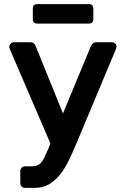

<svg xmlns="http://www.w3.org/2000/svg" viewBox="-20 -726 610 936"><path d="M162 -611Q140 -611 140 -633V-684Q140 -706 162 -706H413Q435 -706 435 -684V-633Q435 -611 413 -611ZM103 190Q92 190 85.5 183.5Q79 177 79 166V109Q79 98 85.5 91.5Q92 85 103 85H134Q149 85 160 81Q171 77 180 67Q189 57 197 40.5Q205 24 215 0L226 -26L29 -484Q25 -493 25 -498Q26 -507 32 -513.5Q38 -520 47 -520H127Q139 -520 145 -514.5Q151 -509 154 -501L287 -173L423 -501Q427 -509 433 -514.5Q439 -520 451 -520H527Q535 -520 541.5 -514Q548 -508 548 -500Q548 -493 544 -484L354 -30Q336 13 317 53Q298 93 274 123.5Q250 154 219.5 172Q189 190 147 190Z"/></svg>

Font: Fz Rubik Med
Style: Regular
Weight: 500
Designer: Hubert and Fischer
Foundry: Hubert and Fischer
Version: Vit hóa bi FontZin.com